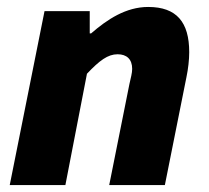

<svg xmlns="http://www.w3.org/2000/svg" viewBox="-20 -532 602 552"><path d="M8 0H168L230 -320C266 -358 290 -376 318 -376C344 -376 360 -362 360 -334C360 -322 356 -308 352 -290L294 0H454L516 -310C521 -334 524 -360 524 -382C524 -468 488 -512 406 -512C342 -512 288 -476 242 -436H238V-500H108Z"/></svg>

Font: Source Sans Pro Black
Style: Italic
Weight: 900
Italic angle: -11°
Designer: Paul D. Hunt
Foundry: Adobe Systems Incorporated
Version: Version 3.006;hotconv 1.0.111;makeotfexe 2.5.65597